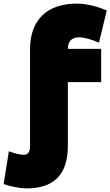

<svg xmlns="http://www.w3.org/2000/svg" viewBox="-126 -826 610 1061"><path d="M-106 191C-71 204 -17 215 21 215C169 215 249 141 249 -19V-372H433V-556H249C250 -593 265 -620 313 -620C336 -620 376 -610 421 -590L464 -768C426 -785 360 -806 298 -806C132 -806 40 -714 40 -554V-23C40 11 32 29 7 29C-16 29 -35 25 -77 10Z"/></svg>

Font: Repo ExtraBlack
Style: Regular
Weight: 400
Designer: Stefan Peev
Foundry: Context Ltd
Version: Version 001.502